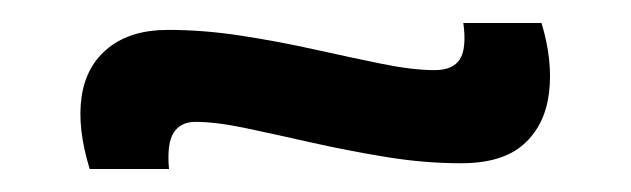

<svg xmlns="http://www.w3.org/2000/svg" viewBox="-20 -388 549 167"><path d="M381 -246Q349 -246 315.5 -251.5Q282 -257 251 -264Q220 -271 194 -276.5Q168 -282 150 -282Q137 -282 131 -272.5Q125 -263 127 -241H58Q47 -277 51 -304Q55 -331 74.5 -346.5Q94 -362 126 -362Q157 -362 189.5 -357Q222 -352 253.5 -345Q285 -338 312 -332.5Q339 -327 358 -327Q374 -327 380 -336.5Q386 -346 383 -368H451Q461 -335 457.5 -307Q454 -279 435.5 -262.5Q417 -246 381 -246Z"/></svg>

Font: Bricolage Grotesque 17pt
Style: Regular
Weight: 400
Version: Version 1.001;gftools[0.9.33.dev8+g029e19f]